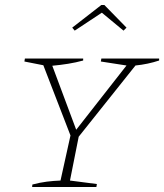

<svg xmlns="http://www.w3.org/2000/svg" viewBox="-20 -751 659 771"><path d="M109 0 110 -10Q140 -18 167.5 -21.5Q195 -25 223 -26L263 -207L154 -489L78 -504L80 -516H314V-508Q285 -500 254 -495Q223 -490 190 -487L286 -230L488 -488L385 -504L387 -516H619V-508Q574 -493 524 -488L296 -202L261 -26L369 -12L367 0ZM399 -731 488 -640 476 -628 389 -700 280 -628 270 -640 387 -731Z"/></svg>

Font: Piazzolla SC Thin
Style: Italic
Weight: 100
Italic angle: -11.3°
Designer: Juan Pablo del Peral
Foundry: Huerta Tipografica
Version: Version 1.330